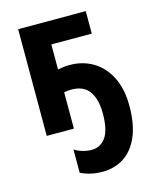

<svg xmlns="http://www.w3.org/2000/svg" viewBox="-118 -626 768 950"><g transform="rotate(-15 266.5 -151.0)"><path d="M413.6 -546.4V-431.2H206.5V-303.2Q222.7 -306.2 238 -307.9Q253.4 -309.6 267.1 -309.6Q334.5 -309.6 387.2 -277.8Q439.9 -246.1 470.5 -185.3Q501 -124.5 501 -37.6Q501 55.7 474.1 118.2Q447.3 180.7 399.4 211.9Q351.6 243.2 288.1 243.2Q259.3 243.2 231.9 237.3Q204.6 231.4 177.7 218.3V99.1Q196.3 111.3 219.7 117.9Q243.2 124.5 264.6 124.5Q310.5 124.5 337.4 86.4Q364.3 48.3 364.3 -35.2Q364.3 -107.9 335.7 -148.9Q307.1 -189.9 243.7 -189.9Q235.8 -189.9 225.8 -189Q215.8 -188 206.5 -185.5V0H67.4V-546.4Z"/></g></svg>

Font: Open Sans SemiCondensed
Style: Bold
Weight: 700
Width: 4
Designer: Monotype Design Team
Foundry: Monotype Imaging Inc.
Version: Version 3.003